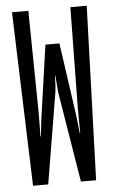

<svg xmlns="http://www.w3.org/2000/svg" viewBox="-53 -782 487 819"><g transform="rotate(-5 190.0 -372.5)"><path d="M30 -745H100L106 -310L105 -207L107 -206Q112 -259 115 -280L160 -595H220L265 -280L273 -206L275 -207L274 -310L280 -745H350L325 0H260L196 -391L191 -459H189Q188 -411 185 -391L120 0H55Z"/></g></svg>

Font: Exetegue
Style: Regular
Weight: 400
Designer: Fábio Duarte Martins
Foundry: Fábio Duarte Martins
Version: Version 0.001